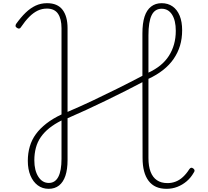

<svg xmlns="http://www.w3.org/2000/svg" viewBox="-20 -1170 1308 1208"><path d="M286 18Q247 18 217.5 -4Q188 -26 171.5 -65.5Q155 -105 155 -158Q155 -206 167.5 -248.5Q180 -291 206 -326.5Q232 -362 272 -393Q312 -424 367 -450V-993Q367 -1051 345 -1083.5Q323 -1116 275 -1116Q244 -1116 217 -1103Q190 -1090 164 -1064Q138 -1038 111 -998Q108 -992 101.5 -990.5Q95 -989 88 -994Q79 -999 78 -1005.5Q77 -1012 81 -1019Q111 -1061 141 -1090Q171 -1119 204 -1134.5Q237 -1150 276 -1150Q342 -1150 373.5 -1108.5Q405 -1067 405 -993V-466Q487 -501 566 -538.5Q645 -576 722.5 -614.5Q800 -653 876 -693V-959Q876 -1024 889.5 -1065.5Q903 -1107 930.5 -1128.5Q958 -1150 997 -1150Q1037 -1150 1066 -1129.5Q1095 -1109 1110.5 -1071Q1126 -1033 1126 -980Q1126 -927 1112.5 -882.5Q1099 -838 1072.5 -799.5Q1046 -761 1006 -729.5Q966 -698 914 -674V-176Q914 -124 927.5 -89Q941 -54 967.5 -36Q994 -18 1034 -18Q1061 -18 1085.5 -27.5Q1110 -37 1131.5 -57Q1153 -77 1170 -104Q1176 -113 1182 -114.5Q1188 -116 1196 -110Q1203 -105 1204 -98.5Q1205 -92 1199 -84Q1181 -52 1154.5 -29.5Q1128 -7 1096 5.5Q1064 18 1028 18Q990 18 962 5.5Q934 -7 915 -32Q896 -57 886.5 -93Q877 -129 877 -176L876 -653Q827 -627 768.5 -597.5Q710 -568 647 -537.5Q584 -507 522.5 -478.5Q461 -450 405 -426V-163Q405 -104 391.5 -64Q378 -24 351.5 -3Q325 18 286 18ZM287 -19Q327 -19 347 -57.5Q367 -96 367 -171V-412Q323 -390 291 -364.5Q259 -339 237.5 -308.5Q216 -278 206 -241Q196 -204 196 -161Q196 -98 221 -58.5Q246 -19 287 -19ZM914 -713Q957 -733 989 -759Q1021 -785 1042.5 -818.5Q1064 -852 1075 -891.5Q1086 -931 1086 -976Q1086 -1041 1062.5 -1078Q1039 -1115 997 -1115Q954 -1115 934 -1074Q914 -1033 914 -948Z"/></svg>

Font: Playwrite CL Thin
Style: Regular
Weight: 100
Designer: Veronika Burian, José Scaglione
Foundry: TypeTogether
Version: Version 1.002